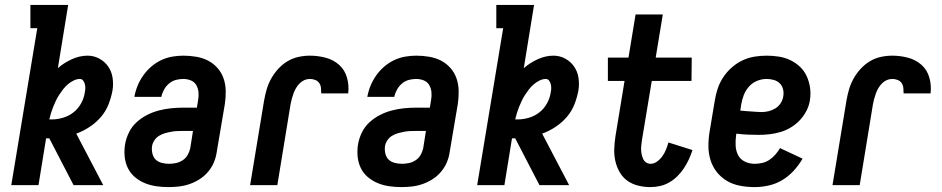

<svg xmlns="http://www.w3.org/2000/svg" viewBox="-20 -755 3840 783"><path d="M26 0 132 -640H104V-735H258L216 -477Q241 -499 273 -513.5Q305 -528 337 -528Q363 -528 385 -516Q407 -504 421 -484Q435 -464 439 -438.5Q443 -413 439 -387Q434 -359 423 -330.5Q412 -302 392 -278.5Q372 -255 345.5 -237.5Q319 -220 291 -210L401 0H280L181 -191H168L137 0ZM192 -268Q214 -268 237.5 -275Q261 -282 280 -297Q299 -312 311 -334Q323 -356 326 -379Q328 -388 328 -396Q328 -404 326 -412Q324 -420 319 -426.5Q314 -433 306 -433Q293 -433 280 -426.5Q267 -420 256.5 -411Q246 -402 237.5 -391Q229 -380 221.5 -368.5Q214 -357 208 -344.5Q202 -332 197 -319.5Q192 -307 188 -294Q184 -281 181 -268Z M667 8Q642 8 617.5 4.5Q593 1 571 -8Q549 -17 530.5 -32.5Q512 -48 501.5 -69.5Q491 -91 488.5 -116Q486 -141 490 -166Q494 -190 505.5 -214Q517 -238 536.5 -256Q556 -274 579.5 -286Q603 -298 628 -304.5Q653 -311 678 -313.5Q703 -316 727 -316H783L788 -347Q791 -363 789.5 -379Q788 -395 780.5 -408Q773 -421 758.5 -427Q744 -433 727 -433Q712 -433 697 -429Q682 -425 669.5 -414.5Q657 -404 649 -389.5Q641 -375 638 -360H528Q532 -383 541 -405Q550 -427 564 -447Q578 -467 596.5 -483Q615 -499 637 -509.5Q659 -520 682 -524Q705 -528 728 -528Q754 -528 780.5 -523.5Q807 -519 829 -507.5Q851 -496 867.5 -477Q884 -458 892 -434.5Q900 -411 900.5 -384.5Q901 -358 897 -331L864 -136Q861 -114 852.5 -93.5Q844 -73 829 -55Q814 -37 794.5 -24.5Q775 -12 753.5 -4.5Q732 3 710 5.5Q688 8 667 8ZM669 -87Q683 -87 697.5 -90Q712 -93 725 -101.5Q738 -110 745.5 -123.5Q753 -137 756 -151L767 -221H727Q714 -221 702 -220.5Q690 -220 677 -217.5Q664 -215 652 -211.5Q640 -208 628.5 -201Q617 -194 609.5 -182.5Q602 -171 600 -159Q598 -144 601.5 -129Q605 -114 614.5 -104.5Q624 -95 639 -91Q654 -87 669 -87Z M1000 0 1057 -345Q1061 -368 1067.5 -390.5Q1074 -413 1086 -434.5Q1098 -456 1115 -474.5Q1132 -493 1153 -505.5Q1174 -518 1197.5 -523Q1221 -528 1244 -528Q1277 -528 1308.5 -519.5Q1340 -511 1363 -490.5Q1386 -470 1395 -438.5Q1404 -407 1400 -374H1290Q1290 -385 1289 -396Q1288 -407 1282 -416Q1276 -425 1265.5 -429Q1255 -433 1244 -433Q1232 -433 1221.5 -428.5Q1211 -424 1202 -415Q1193 -406 1187 -395.5Q1181 -385 1177 -374Q1173 -363 1170 -352Q1167 -341 1165 -330L1111 0Z M1617 8Q1592 8 1567.5 4.5Q1543 1 1521 -8Q1499 -17 1480.5 -32.5Q1462 -48 1451.5 -69.5Q1441 -91 1438.5 -116Q1436 -141 1440 -166Q1444 -190 1455.5 -214Q1467 -238 1486.5 -256Q1506 -274 1529.5 -286Q1553 -298 1578 -304.5Q1603 -311 1628 -313.5Q1653 -316 1677 -316H1733L1738 -347Q1741 -363 1739.5 -379Q1738 -395 1730.5 -408Q1723 -421 1708.5 -427Q1694 -433 1677 -433Q1662 -433 1647 -429Q1632 -425 1619.5 -414.5Q1607 -404 1599 -389.5Q1591 -375 1588 -360H1478Q1482 -383 1491 -405Q1500 -427 1514 -447Q1528 -467 1546.5 -483Q1565 -499 1587 -509.5Q1609 -520 1632 -524Q1655 -528 1678 -528Q1704 -528 1730.5 -523.5Q1757 -519 1779 -507.5Q1801 -496 1817.5 -477Q1834 -458 1842 -434.5Q1850 -411 1850.5 -384.5Q1851 -358 1847 -331L1814 -136Q1811 -114 1802.5 -93.5Q1794 -73 1779 -55Q1764 -37 1744.5 -24.5Q1725 -12 1703.5 -4.5Q1682 3 1660 5.5Q1638 8 1617 8ZM1619 -87Q1633 -87 1647.5 -90Q1662 -93 1675 -101.5Q1688 -110 1695.5 -123.5Q1703 -137 1706 -151L1717 -221H1677Q1664 -221 1652 -220.5Q1640 -220 1627 -217.5Q1614 -215 1602 -211.5Q1590 -208 1578.5 -201Q1567 -194 1559.5 -182.5Q1552 -171 1550 -159Q1548 -144 1551.5 -129Q1555 -114 1564.5 -104.5Q1574 -95 1589 -91Q1604 -87 1619 -87Z M1926 0 2032 -640H2004V-735H2158L2116 -477Q2141 -499 2173 -513.5Q2205 -528 2237 -528Q2263 -528 2285 -516Q2307 -504 2321 -484Q2335 -464 2339 -438.5Q2343 -413 2339 -387Q2334 -359 2323 -330.5Q2312 -302 2292 -278.5Q2272 -255 2245.5 -237.5Q2219 -220 2191 -210L2301 0H2180L2081 -191H2068L2037 0ZM2092 -268Q2114 -268 2137.5 -275Q2161 -282 2180 -297Q2199 -312 2211 -334Q2223 -356 2226 -379Q2228 -388 2228 -396Q2228 -404 2226 -412Q2224 -420 2219 -426.5Q2214 -433 2206 -433Q2193 -433 2180 -426.5Q2167 -420 2156.5 -411Q2146 -402 2137.5 -391Q2129 -380 2121.5 -368.5Q2114 -357 2108 -344.5Q2102 -332 2097 -319.5Q2092 -307 2088 -294Q2084 -281 2081 -268Z M2632 8Q2607 8 2582.5 2Q2558 -4 2538.5 -18Q2519 -32 2507 -53Q2495 -74 2489.5 -98Q2484 -122 2485 -148Q2486 -174 2490 -200L2527 -425H2459V-520H2543L2572 -696H2683L2654 -520H2801L2800 -425H2638L2598 -184Q2597 -174 2595.5 -164Q2594 -154 2594.5 -144Q2595 -134 2597 -124.5Q2599 -115 2603 -106.5Q2607 -98 2615 -92.5Q2623 -87 2633 -87Q2647 -87 2660 -96.5Q2673 -106 2682 -119Q2691 -132 2696.5 -146Q2702 -160 2706 -174L2804 -143Q2798 -124 2789.5 -105.5Q2781 -87 2769.5 -69.5Q2758 -52 2743 -37Q2728 -22 2710 -11.5Q2692 -1 2672 3.5Q2652 8 2632 8Z M3057 8Q3027 8 2998 2.5Q2969 -3 2945 -17Q2921 -31 2903.5 -53Q2886 -75 2877.5 -102.5Q2869 -130 2869 -159.5Q2869 -189 2874 -219L2895 -345Q2899 -370 2907 -394Q2915 -418 2929.5 -440Q2944 -462 2964.5 -480Q2985 -498 3008.5 -509Q3032 -520 3057 -524Q3082 -528 3107 -528Q3132 -528 3157 -524Q3182 -520 3203.5 -509.5Q3225 -499 3242.5 -482.5Q3260 -466 3270 -444Q3280 -422 3283.5 -397Q3287 -372 3283 -347Q3280 -325 3269 -303.5Q3258 -282 3242 -265Q3226 -248 3205.5 -235.5Q3185 -223 3162.5 -216.5Q3140 -210 3118 -207.5Q3096 -205 3074 -205Q3051 -205 3028.5 -206Q3006 -207 2983 -210L2982 -204Q2979 -183 2980 -161.5Q2981 -140 2990 -122.5Q2999 -105 3017.5 -96Q3036 -87 3058 -87Q3073 -87 3088.5 -90.5Q3104 -94 3117.5 -103Q3131 -112 3142 -124.5Q3153 -137 3161 -151L3253 -108Q3238 -82 3217 -59Q3196 -36 3170 -20.5Q3144 -5 3115 1.5Q3086 8 3057 8ZM3086 -298Q3100 -298 3114.5 -301.5Q3129 -305 3142 -313Q3155 -321 3163.5 -334Q3172 -347 3174 -361Q3177 -376 3173.5 -390.5Q3170 -405 3160 -415Q3150 -425 3135.5 -429Q3121 -433 3106 -433Q3087 -433 3068 -425.5Q3049 -418 3035 -402.5Q3021 -387 3013.5 -368Q3006 -349 3003 -330L2999 -304Q3010 -303 3021 -302Q3032 -301 3042.5 -300.5Q3053 -300 3064 -299Q3075 -298 3086 -298Z M3375 0 3432 -345Q3436 -368 3442.5 -390.5Q3449 -413 3461 -434.5Q3473 -456 3490 -474.5Q3507 -493 3528 -505.5Q3549 -518 3572.5 -523Q3596 -528 3619 -528Q3652 -528 3683.5 -519.5Q3715 -511 3738 -490.5Q3761 -470 3770 -438.5Q3779 -407 3775 -374H3665Q3665 -385 3664 -396Q3663 -407 3657 -416Q3651 -425 3640.5 -429Q3630 -433 3619 -433Q3607 -433 3596.5 -428.5Q3586 -424 3577 -415Q3568 -406 3562 -395.5Q3556 -385 3552 -374Q3548 -363 3545 -352Q3542 -341 3540 -330L3486 0Z"/></svg>

Font: Iosevka QP
Style: Bold Italic
Weight: 700
Italic angle: -9°
Designer: Belleve Invis
Foundry: Belleve Invis
Version: Version 20.0.0; ttfautohint (v1.8.4)